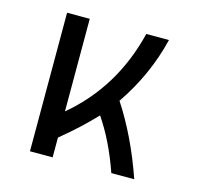

<svg xmlns="http://www.w3.org/2000/svg" viewBox="-84 -628 754 719"><g transform="rotate(15 293.0 -268.5)"><path d="M90.8 0V-537.1H178.7V-178.2Q343.8 -316.4 397.9 -537.1H485.8Q451.2 -394.5 365.7 -269.5Q442.4 -152.3 495.1 0H406.2Q366.2 -115.2 309.6 -197.8Q253.4 -137.7 178.7 -76.7V0Z"/></g></svg>

Font: Consola Mono
Style: Book
Weight: 400
Monospace: yes
Designer: Wojciech Kalinowski "wmk69" (wmk69@o2.pl)
Foundry: Wojciech Kalinowski "wmk69" (wmk69@o2.pl)
Version: Version 2.1.0